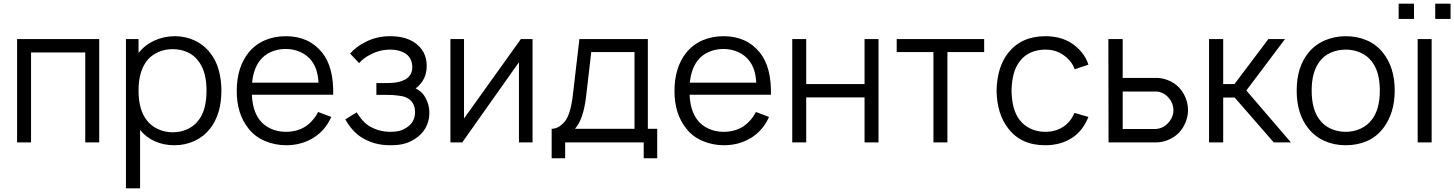

<svg xmlns="http://www.w3.org/2000/svg" viewBox="-20 -775 7915 1045"><path d="M520 0H444V-489.5H149V0H73V-562.5H520Z M1185 -282.5Q1185 -153.5 1123.5 -75Q1089 -31 1038.5 -7.8Q988 15.5 929 15.5Q871.5 15.5 823.5 -5.8Q775.5 -27 742.5 -67.5V250H665.5V-562.5H734V-486.5Q768 -530 820 -554Q872.5 -578 932 -578Q960.5 -578 988 -572Q1015.5 -566 1040 -554.5Q1064.5 -543 1085.8 -526Q1107 -509 1123.5 -487.5Q1156 -447 1170.5 -393.8Q1185 -340.5 1185 -282.5ZM1104 -282.5Q1104 -384 1061.5 -440.5Q1037.5 -474 1000.5 -490.8Q963.5 -507.5 919.5 -507.5Q877 -507.5 840.5 -491.2Q804 -475 780 -445Q734 -386 734 -282.5Q734 -176.5 780 -119Q804 -88.5 841 -71.8Q878 -55 920.5 -55Q964 -55 1001.2 -72.5Q1038.5 -90 1062.5 -123Q1104 -178 1104 -282.5Z M1392.5 -123Q1416.5 -91.5 1454.2 -74.5Q1492 -57.5 1535.5 -57.5Q1597 -57.5 1642.5 -86.5Q1686.5 -116.5 1711.5 -165.5L1783 -138.5Q1750 -63 1681 -22Q1617 15.5 1537.5 15.5Q1476.5 15.5 1421 -8Q1367 -31 1332 -76Q1268.5 -156 1268.5 -279Q1268.5 -407.5 1332 -487.5Q1368.5 -533 1421 -555.5Q1473.5 -578 1535.5 -578Q1661.5 -578 1733.5 -488.5Q1797 -408.5 1793.5 -259.5H1351Q1354 -174.5 1392.5 -123ZM1393.5 -444Q1359.5 -399.5 1352 -325H1713.5Q1711.5 -362.5 1702.5 -391.8Q1693.5 -421 1675 -445Q1652 -475 1614.8 -491.8Q1577.5 -508.5 1535.5 -508.5Q1492 -508.5 1454.8 -492.2Q1417.5 -476 1393.5 -444Z M1972 -548Q2032.5 -578 2101.5 -578Q2140.5 -578 2172 -570.8Q2203.5 -563.5 2232.5 -546Q2302.5 -500 2302.5 -416.5Q2302.5 -339 2242 -293.5Q2278.5 -277 2297.5 -239.5Q2317 -202 2317 -161.5Q2317 -114.5 2295.5 -77.5Q2274 -40.5 2234.5 -16.5Q2219.5 -7.5 2204.8 -1.2Q2190 5 2174 8.8Q2158 12.5 2140.2 14Q2122.5 15.5 2101.5 15.5Q2016 15.5 1948 -27Q1897.5 -58.5 1859.5 -125L1921 -163.5Q1953 -112.5 1985.5 -91.5Q2039 -57.5 2105.5 -57.5Q2133.5 -57.5 2153.2 -62.5Q2173 -67.5 2192 -80Q2239 -109 2239 -165.5Q2239 -194 2226 -214.8Q2213 -235.5 2187.5 -246Q2173.5 -252 2145 -255Q2131 -257 2117 -257.8Q2103 -258.5 2089 -258.5H2028.5V-323H2089Q2144.5 -323 2175 -337.5Q2197.5 -346 2210.8 -364.5Q2224 -383 2224 -408.5Q2224 -461.5 2182.5 -486.5Q2150.5 -505 2103.5 -505Q2047.5 -505 1996 -478Q1958.5 -459 1934.5 -431.5L1885.5 -483.5Q1920.5 -523 1972 -548Z M2878.5 0H2804.5V-436.5L2496 0H2431.5V-562.5H2505.5V-130L2815 -562.5H2878.5Z M3506 -74H3557V86.5H3483.5V0H3056V86.5H2982.5V-74Q3019.5 -74 3052.5 -112Q3085.5 -150 3098 -258.5L3133.5 -562.5H3506ZM3433.5 -491.5H3198L3170 -250Q3155 -124 3109.5 -74H3433.5Z M3775 -123Q3799 -91.5 3836.8 -74.5Q3874.5 -57.5 3918 -57.5Q3979.5 -57.5 4025 -86.5Q4069 -116.5 4094 -165.5L4165.5 -138.5Q4132.5 -63 4063.5 -22Q3999.5 15.5 3920 15.5Q3859 15.5 3803.5 -8Q3749.5 -31 3714.5 -76Q3651 -156 3651 -279Q3651 -407.5 3714.5 -487.5Q3751 -533 3803.5 -555.5Q3856 -578 3918 -578Q4044 -578 4116 -488.5Q4179.5 -408.5 4176 -259.5H3733.5Q3736.5 -174.5 3775 -123ZM3776 -444Q3742 -399.5 3734.5 -325H4096Q4094 -362.5 4085 -391.8Q4076 -421 4057.5 -445Q4034.5 -475 3997.2 -491.8Q3960 -508.5 3918 -508.5Q3874.5 -508.5 3837.2 -492.2Q3800 -476 3776 -444Z M4761.5 -562.5V0H4685.5V-245H4368V0H4292V-562.5H4368V-317.5H4685.5V-562.5Z M5336.5 -491.5H5136.5V0H5060.5V-491.5H4860.5V-562.5H5336.5Z M5829 -398Q5821 -422 5803.8 -442.8Q5786.5 -463.5 5765.5 -477Q5725.5 -505 5668.5 -505Q5626 -505 5589.5 -488.8Q5553 -472.5 5529 -439.5Q5487.5 -386 5485.5 -281Q5487.5 -176.5 5529 -123Q5553 -91.5 5589.5 -74.5Q5626 -57.5 5668.5 -57.5Q5726 -57.5 5767.5 -85.5Q5806 -109.5 5828 -160.5L5904 -138.5Q5873 -62.5 5815.5 -25Q5754 15.5 5668.5 15.5Q5537 15.5 5467.5 -76Q5406.5 -153.5 5404 -281Q5406.5 -410 5467.5 -487.5Q5539.5 -578 5670 -578Q5750.5 -578 5809.5 -541.5Q5842.5 -520.5 5867.5 -490Q5892.5 -459.5 5904 -423Z M6090.5 -562.5V-351H6274Q6307 -351 6339.5 -337.5Q6372 -324 6396 -300Q6420 -274.5 6433 -242Q6446 -209.5 6446 -175Q6446 -141.5 6432.2 -108.2Q6418.5 -75 6396 -52Q6384 -40 6369.5 -30.2Q6355 -20.5 6339 -13.8Q6323 -7 6306.5 -3.5Q6290 0 6274 0H6013.5L6012.5 -562.5ZM6090.5 -73H6270.5Q6311 -75.5 6338.5 -106.5Q6366.5 -137 6366.5 -175Q6366.5 -214 6338.5 -245Q6326 -259.5 6307.8 -268.2Q6289.5 -277 6270.5 -277H6090.5Z M6637.5 0H6560.5V-562.5H6637.5V-317.5H6699L6883.5 -562.5H6974L6763.5 -282.5L7006 0H6912.5L6700 -244H6637.5Z M7101 -76Q7037.5 -154.5 7037.5 -282.5Q7037.5 -409 7101 -487.5Q7118 -509 7140.5 -526Q7163 -543 7189.2 -554.5Q7215.5 -566 7244.5 -572Q7273.5 -578 7304.5 -578Q7366.5 -578 7419 -555.5Q7471.5 -533 7507.5 -487.5Q7571 -407.5 7571 -282.5Q7571 -158 7507.5 -76Q7471.5 -29.5 7419.5 -7Q7367.5 15.5 7304.5 15.5Q7241.5 15.5 7189.2 -7.8Q7137 -31 7101 -76ZM7446 -440.5Q7422 -472 7384.5 -488.5Q7347 -505 7304.5 -505Q7260.5 -505 7223 -488.5Q7185.5 -472 7162.5 -440.5Q7119 -384 7119 -282.5Q7119 -179 7162.5 -123Q7185.5 -91.5 7223.2 -74.5Q7261 -57.5 7304.5 -57.5Q7347 -57.5 7384.5 -74.5Q7422 -91.5 7446 -123Q7490 -179 7490 -282.5Q7490 -384.5 7446 -440.5Z M7676 -755V-672H7592.5V-755ZM7875 -755V-672H7791.5V-755ZM7772 -562.5V0H7696V-562.5Z"/></svg>

Font: Russisch Sans
Style: Regular
Weight: 400
Designer: Michael Sharanda (font) & Cristiano Sobral (main changes)
Foundry: Michael Sharanda
Version: Version 2.00;October 25, 2020;FontCreator 13.0.0.2681 64-bit